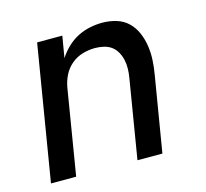

<svg xmlns="http://www.w3.org/2000/svg" viewBox="-83 -621 765 714"><g transform="rotate(-15 300.0 -264.0)"><path d="M29 0 115 -520H212L198 -437Q212 -459 231 -477Q250 -495 272.5 -506.5Q295 -518 319.5 -523Q344 -528 367 -528Q396 -528 422 -520Q448 -512 466.5 -494Q485 -476 495.5 -451.5Q506 -427 510 -400Q514 -373 512.5 -345Q511 -317 506 -289L458 0H362L412 -303Q415 -320 415.5 -337.5Q416 -355 412.5 -371.5Q409 -388 401 -402.5Q393 -417 380.5 -426.5Q368 -436 351 -440Q334 -444 317 -444Q293 -444 269 -437Q245 -430 225.5 -413.5Q206 -397 195 -374.5Q184 -352 180 -328L126 0Z"/></g></svg>

Font: Iosevka SS04 Medium Extended
Style: Italic
Weight: 500
Width: 7
Italic angle: -9°
Monospace: yes
Designer: Belleve Invis
Foundry: Belleve Invis
Version: Version 19.0.0; ttfautohint (v1.8.4)